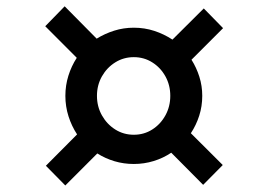

<svg xmlns="http://www.w3.org/2000/svg" viewBox="-20 -638 825 603"><path d="M124.1 -117.4 222.1 -215.9Q205.1 -241.7 195.2 -272.6Q185.3 -303.6 185.3 -337Q185.3 -369.9 194.8 -400.2Q204.3 -430.5 221.1 -456.4L122.1 -555.6L183.1 -618.2L283.6 -516.6Q309.2 -532.4 338.6 -541.7Q368 -551 400.2 -551Q434 -551 464.6 -541Q495.3 -530.9 521.6 -513.6L620 -611.5L680.6 -549.6L581.4 -450.4Q597 -425.8 606.1 -397Q615.2 -368.2 615.2 -337Q615.2 -304.3 605.7 -274.7Q596.2 -245 579.4 -219.6L679.6 -119.7L618 -57.5L517.8 -158.4Q492.9 -141.6 462.8 -132.3Q432.8 -123 400.2 -123Q368.5 -123 339.4 -131.7Q310.4 -140.4 285.6 -156.1L185.1 -55.5ZM284.5 -337Q284.5 -303.5 300.1 -275.7Q315.8 -247.8 342 -231.3Q368.2 -214.8 400.2 -214.8Q432.3 -214.8 458.2 -231.3Q484.2 -247.8 499.5 -275.7Q514.8 -303.5 514.8 -337Q514.8 -370.5 499.5 -398.2Q484.2 -425.8 458.2 -442.1Q432.3 -458.5 400.2 -458.5Q368.2 -458.5 342 -442.1Q315.8 -425.8 300.1 -398.2Q284.5 -370.5 284.5 -337Z"/></svg>

Font: Merriweather Light
Style: Italic
Weight: 300
Italic angle: -7.8°
Designer: Eben Sorkin
Foundry: Eben Sorkin
Version: Version 2.101